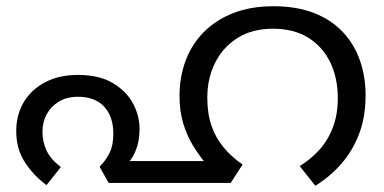

<svg xmlns="http://www.w3.org/2000/svg" viewBox="-20 -586 1230 615"><path d="M229 -346Q297 -346 340.5 -320.5Q384 -295 405.5 -255.5Q427 -216 427 -173Q427 -133 414 -102Q401 -71 382 -57L357 -70H676L691 0H328L299 -52Q319 -72 331 -96.5Q343 -121 343 -158Q343 -212 314 -244Q285 -276 229 -276Q194 -276 168.5 -260.5Q143 -245 129.5 -220Q116 -195 116 -164Q116 -130 130 -102Q144 -74 175 -51L129 7Q87 -24 59.5 -66.5Q32 -109 32 -166Q32 -219 56.5 -259.5Q81 -300 125.5 -323Q170 -346 229 -346ZM856 -566Q931 -566 986.5 -544Q1042 -522 1078.5 -483Q1115 -444 1133 -392Q1151 -340 1151 -281Q1151 -211 1130 -156.5Q1109 -102 1073 -61Q1037 -20 990 9L940 -54Q973 -74 1001 -104Q1029 -134 1045.5 -176Q1062 -218 1062 -271Q1062 -337 1037.5 -387Q1013 -437 967 -465.5Q921 -494 854 -494Q788 -494 741 -464.5Q694 -435 669 -385Q644 -335 644 -273Q644 -222 657.5 -183Q671 -144 696.5 -113.5Q722 -83 757 -59L719 0H686L638 -64Q617 -89 598 -120Q579 -151 567 -190.5Q555 -230 555 -278Q555 -339 574.5 -391.5Q594 -444 632.5 -483Q671 -522 727 -544Q783 -566 856 -566Z"/></svg>

Font: umalayalam05
Style: Book
Weight: 400
Designer: Jelle Bosma - Monotype Design Team
Foundry: Monotype Imaging Inc.
Version: Version 2.003